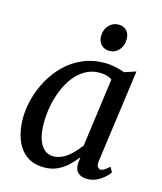

<svg xmlns="http://www.w3.org/2000/svg" viewBox="-115 -853 803 949"><g transform="rotate(15 286.0 -379.0)"><path d="M454 -92.5Q450.5 -69.5 457.5 -60.8Q464.5 -52 473 -52Q482 -52 492.2 -58.5Q502.5 -65 517 -78.5L531 -53Q527 -46 512 -31Q497 -16 473.2 -3Q449.5 10 420 10Q391.5 10 374 -5Q356.5 -20 357.5 -54L361 -85.5Q343.5 -62.5 320.8 -40.5Q298 -18.5 268 -4.2Q238 10 199.5 10Q144.5 10 108.2 -17.2Q72 -44.5 54.2 -91.8Q36.5 -139 36.5 -197.5Q36.5 -247 50.2 -299Q64 -351 90.5 -398.8Q117 -446.5 156 -484.8Q195 -523 246.5 -545Q298 -567 361 -567Q384 -567 411.8 -561Q439.5 -555 460.5 -547L519 -566.5ZM409.5 -496.5Q396 -505.5 380 -509.5Q364 -513.5 346.5 -513.5Q306 -513.5 273.5 -495.2Q241 -477 216.5 -445.5Q192 -414 175.5 -373.8Q159 -333.5 150.8 -289.5Q142.5 -245.5 142.5 -203Q142.5 -154.5 153.2 -121.5Q164 -88.5 183.2 -71.8Q202.5 -55 228 -55Q251 -55 271 -63.8Q291 -72.5 307.8 -86.5Q324.5 -100.5 338 -116Q351.5 -131.5 362 -146ZM362 -630Q336.5 -630 320.2 -647.2Q304 -664.5 304.5 -692.5Q305.5 -725 325.5 -746.2Q345.5 -767.5 375 -767.5Q400.5 -767.5 415.8 -751Q431 -734.5 431 -708.5Q431 -674 411.5 -652Q392 -630 362 -630Z"/></g></svg>

Font: Merriweather 20pt
Style: Italic
Weight: 400
Italic angle: -7.8°
Version: Version 2.101